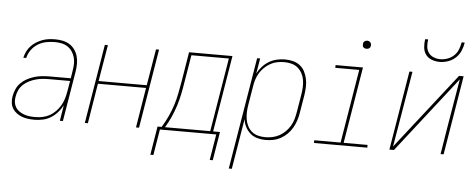

<svg xmlns="http://www.w3.org/2000/svg" viewBox="-58 -891 3115 1256"><g transform="rotate(5 1500.0 -262.5)"><path d="M187 8Q165 8 144 5.5Q123 3 104 -4Q85 -11 68.5 -23Q52 -35 41.5 -52Q31 -69 28.5 -90.5Q26 -112 30 -133Q34 -157 44.5 -180.5Q55 -204 73.5 -222Q92 -240 115 -252Q138 -264 162 -271Q186 -278 210.5 -280.5Q235 -283 259 -283H399L407 -334Q411 -357 411.5 -379.5Q412 -402 406 -422.5Q400 -443 388 -460.5Q376 -478 358.5 -489.5Q341 -501 319 -505.5Q297 -510 275 -510Q247 -510 218.5 -504.5Q190 -499 164.5 -483.5Q139 -468 121 -443Q103 -418 97 -390H78Q83 -411 92.5 -431Q102 -451 117.5 -467.5Q133 -484 152.5 -496Q172 -508 192.5 -515.5Q213 -523 234 -525.5Q255 -528 276 -528Q302 -528 326 -523Q350 -518 370 -505.5Q390 -493 404 -473.5Q418 -454 424.5 -430.5Q431 -407 431 -382Q431 -357 427 -331L372 0H352L369 -103Q356 -78 336.5 -56Q317 -34 292.5 -19Q268 -4 240.5 2Q213 8 187 8ZM190 -10Q214 -10 238 -15Q262 -20 283.5 -32Q305 -44 323 -62.5Q341 -81 353.5 -102.5Q366 -124 373 -147.5Q380 -171 384 -194L396 -265H259Q237 -265 215 -263Q193 -261 171.5 -255Q150 -249 128.5 -238.5Q107 -228 90 -212Q73 -196 63 -175Q53 -154 50 -132Q46 -113 48.5 -94.5Q51 -76 60.5 -61Q70 -46 85 -36Q100 -26 117 -20Q134 -14 152.5 -12Q171 -10 190 -10Z M516 0 602 -520H622L582 -281H898L938 -520H958L872 0H852L895 -263H579L536 0Z M961 170 992 -18H1019Q1041 -54 1058.5 -91.5Q1076 -129 1088.5 -168Q1101 -207 1108.5 -246.5Q1116 -286 1123 -325L1155 -520H1440L1357 -18H1402L1371 170H1351L1379 0H1009L981 170ZM1041 -18H1338L1418 -502H1172L1142 -322Q1136 -283 1128 -244Q1120 -205 1108 -167Q1096 -129 1079.5 -91.5Q1063 -54 1041 -18Z M1480 215 1602 -520H1622L1605 -420Q1618 -445 1637.5 -466.5Q1657 -488 1681 -502Q1705 -516 1732 -522Q1759 -528 1785 -528Q1812 -528 1837.5 -521.5Q1863 -515 1883 -499.5Q1903 -484 1914.5 -461.5Q1926 -439 1931.5 -413.5Q1937 -388 1936 -361Q1935 -334 1931 -307L1911 -187Q1907 -162 1899 -137.5Q1891 -113 1878 -90Q1865 -67 1845.5 -47.5Q1826 -28 1802.5 -15Q1779 -2 1753.5 3Q1728 8 1703 8Q1675 8 1648.5 0.5Q1622 -7 1602.5 -24Q1583 -41 1570.5 -65Q1558 -89 1555 -116L1500 215ZM1700 -10Q1723 -10 1746.5 -15Q1770 -20 1791.5 -31.5Q1813 -43 1831 -61Q1849 -79 1861.5 -100Q1874 -121 1880.5 -144Q1887 -167 1891 -190L1911 -310Q1915 -334 1916 -358.5Q1917 -383 1913 -406Q1909 -429 1898 -449Q1887 -469 1869.5 -483.5Q1852 -498 1829 -504Q1806 -510 1781 -510Q1758 -510 1735 -505.5Q1712 -501 1690.5 -489Q1669 -477 1651 -459.5Q1633 -442 1620.5 -421Q1608 -400 1601 -377Q1594 -354 1591 -331L1571 -211Q1567 -187 1566 -162.5Q1565 -138 1569 -115Q1573 -92 1583.5 -71.5Q1594 -51 1611.5 -36.5Q1629 -22 1652 -16Q1675 -10 1700 -10Z M2371 0H2021V-18H2194L2274 -502H2117V-520H2297L2214 -18H2371ZM2309 -644Q2303 -644 2297.5 -646Q2292 -648 2288 -652.5Q2284 -657 2283.5 -663.5Q2283 -670 2284 -676Q2284 -681 2286.5 -685Q2289 -689 2293 -691.5Q2297 -694 2301 -695.5Q2305 -697 2310 -697Q2316 -697 2321.5 -694.5Q2327 -692 2331 -687.5Q2335 -683 2336 -676.5Q2337 -670 2336 -664Q2335 -659 2332.5 -655Q2330 -651 2326.5 -648.5Q2323 -646 2318.5 -645Q2314 -644 2309 -644Z M2516 0 2602 -520H2622L2587 -312Q2575 -239 2562.5 -166.5Q2550 -94 2538 -22L2928 -520H2958L2872 0H2852L2886 -208Q2898 -281 2910.5 -353.5Q2923 -426 2935 -498L2546 0ZM2793 -600Q2766 -600 2741 -609.5Q2716 -619 2701.5 -639Q2687 -659 2684.5 -686Q2682 -713 2686 -740H2706Q2702 -717 2704 -693.5Q2706 -670 2718.5 -652.5Q2731 -635 2752 -626.5Q2773 -618 2796 -618Q2819 -618 2843 -626.5Q2867 -635 2885.5 -652.5Q2904 -670 2913 -693.5Q2922 -717 2926 -740H2946Q2942 -713 2930.5 -686Q2919 -659 2897.5 -639Q2876 -619 2848 -609.5Q2820 -600 2793 -600Z"/></g></svg>

Font: Iosevka Thin Oblique
Style: Regular
Weight: 100
Italic angle: -9°
Monospace: yes
Designer: Belleve Invis
Foundry: Belleve Invis
Version: Version 32.5.0; ttfautohint (v1.8.4)